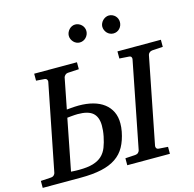

<svg xmlns="http://www.w3.org/2000/svg" viewBox="-146 -1018 1158 1145"><g transform="rotate(-15 432.5 -445.5)"><path d="M415 -270Q414.1 -321.8 385.5 -346.4Q356.9 -371.1 293 -371.1Q284.7 -371.1 273.7 -370.4Q262.7 -369.6 252.4 -368.7Q240.2 -367.2 228 -366.2L166 -49.8Q173.3 -49.3 181.6 -48.8Q188.5 -48.3 197.3 -48.1Q206.1 -47.9 215.8 -47.9Q268.6 -47.9 302.5 -58.1Q336.4 -68.4 357.4 -88.1Q378.4 -107.9 389.6 -136.7Q400.9 -165.5 408.2 -202.1Q412.1 -221.7 413.6 -238.3Q415 -254.9 415 -270ZM524.9 -251Q524.9 -239.7 523.7 -227.8Q522.5 -215.8 520 -202.1Q509.8 -149.4 488.8 -111.3Q467.8 -73.2 431.6 -48.6Q395.5 -23.9 341.8 -12Q288.1 0 211.9 0H-22V-43L43 -46.9Q53.7 -47.9 60.3 -54.9Q66.9 -62 67.9 -67.9L173.8 -603Q175.3 -608.9 171.4 -615.7Q167.5 -622.6 157.2 -624L105 -627.9V-670.9H369.1V-627.9L299.8 -624Q289.6 -623 283 -616Q276.4 -608.9 274.9 -603L237.8 -414.1Q251 -415 264.2 -416.5Q275.4 -417.5 288.1 -418.2Q300.8 -418.9 312 -418.9Q360.8 -418.9 400.1 -408.2Q439.5 -397.5 467.3 -376.2Q495.1 -355 510.3 -323.5Q525.4 -292 524.9 -251ZM820.8 -623Q810.5 -622.1 803.5 -615.7Q796.4 -609.4 794.9 -602.1L689.9 -68.8Q688.5 -61.5 692.4 -54.7Q696.3 -47.9 707 -46.9L763.2 -43V0H500V-43L563 -46.9Q574.2 -47.9 580.8 -54.7Q587.4 -61.5 588.9 -68.8L693.8 -602.1Q695.3 -609.4 691.9 -615.7Q688.5 -622.1 678.2 -623L619.1 -627V-670.9H887.2V-627ZM471.7 -836.4Q471.7 -825.2 467.3 -814.9Q462.9 -804.7 455.3 -796.9Q447.8 -789.1 437.7 -784.7Q427.7 -780.3 416.5 -780.3Q405.8 -780.3 396 -784.7Q386.2 -789.1 378.9 -796.9Q371.6 -804.7 367.2 -814.5Q362.8 -824.2 362.8 -835.4Q362.8 -846.2 367.2 -856.2Q371.6 -866.2 378.9 -874Q386.2 -881.8 396 -886.5Q405.8 -891.1 416.5 -891.1Q427.7 -891.1 437.7 -886.7Q447.8 -882.3 455.3 -875Q462.9 -867.7 467.3 -857.7Q471.7 -847.7 471.7 -836.4ZM678.7 -836.4Q678.7 -825.2 674.6 -814.9Q670.4 -804.7 663.1 -796.9Q655.8 -789.1 645.8 -784.7Q635.7 -780.3 624.5 -780.3Q613.3 -780.3 603.3 -784.7Q593.3 -789.1 585.9 -796.9Q578.6 -804.7 574.2 -814.9Q569.8 -825.2 569.8 -836.4Q569.8 -846.7 574.5 -856.7Q579.1 -866.7 586.7 -874.3Q594.2 -881.8 604.2 -886.5Q614.3 -891.1 624.5 -891.1Q635.7 -891.1 645.8 -886.7Q655.8 -882.3 663.1 -875Q670.4 -867.7 674.6 -857.7Q678.7 -847.7 678.7 -836.4Z"/></g></svg>

Font: Charis SIL CyrE
Style: Italic
Weight: 400
Italic angle: -11°
Foundry: SIL International
Version: Version 5.000